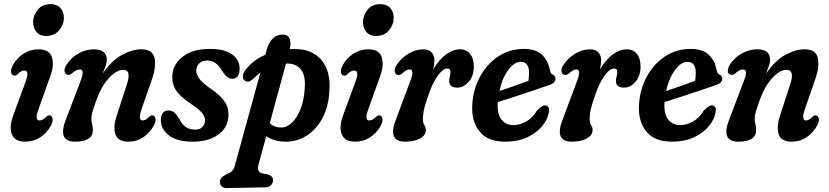

<svg xmlns="http://www.w3.org/2000/svg" viewBox="-20 -692 4100 950"><path d="M208 -514Q177.5 -514 161 -533.2Q144.5 -552.5 144 -582Q144 -615.5 166.5 -643.5Q189 -671.5 229.5 -671.5Q261.5 -671.5 278.8 -652.5Q296 -633.5 296 -604Q296 -570.5 272.8 -542.2Q249.5 -514 208 -514ZM170.5 -151.5Q150 -96 175 -96Q182.5 -96 190.8 -100Q199 -104 209.5 -114.5Q218 -122.5 226 -121Q236 -120 239.8 -106.2Q243.5 -92.5 231.5 -69.5Q211.5 -33 178.2 -12Q145 9 105 9Q52.5 9 38.5 -28.2Q24.5 -65.5 45.5 -121L106.5 -287.5Q127.5 -343 100 -343Q92 -343 84.2 -338.8Q76.5 -334.5 65.5 -323.5Q57 -316 49.5 -318Q39 -319 35.2 -332.5Q31.5 -346 43.5 -369Q62.5 -404.5 96.2 -426.2Q130 -448 170.5 -448Q223 -448 236.2 -410.5Q249.5 -373 230 -318.5Z M316 -322Q302 -322.5 299.5 -337.8Q297 -353 309 -371.5Q331 -406.5 368.2 -427.2Q405.5 -448 445 -448Q508.5 -448 508.5 -395.5Q508.5 -382 502.5 -365.5Q496.5 -349 487.5 -327Q533.5 -393.5 584.2 -420.8Q635 -448 679.5 -448Q735 -448 744.5 -405Q754 -362 730.5 -296L681 -153.5Q661 -96 686 -96Q693 -96 700.5 -100Q708 -104 719.5 -115.5Q727.5 -123 735 -121Q745 -120 749 -106.8Q753 -93.5 741.5 -71Q719.5 -33 687.8 -12Q656 9 616 9Q563.5 9 551.2 -27.2Q539 -63.5 557 -118.5L608 -275Q631.5 -346.5 589.5 -346.5Q557 -346.5 519 -305.8Q481 -265 455.5 -192.5Q441.5 -153.5 436.8 -136Q432 -118.5 432 -105.5Q432 -90.5 435.8 -77.8Q439.5 -65 439.5 -48.5Q439.5 9 351 9Q261 9 308 -106L376.5 -285.5Q390 -320 389 -334.2Q388 -348.5 374 -348.5Q358 -348.5 335.5 -328.5Q325.5 -320 316 -322Z M944.5 -50.5Q969 -50.5 981.8 -64Q994.5 -77.5 994.5 -96Q994.5 -113 981.5 -130.8Q968.5 -148.5 925 -178Q871 -214.5 850.8 -245.2Q830.5 -276 832.5 -319Q836.5 -376 885.8 -413Q935 -450 1019.5 -450Q1091 -450 1128.2 -423Q1165.5 -396 1165.5 -354.5Q1165.5 -302.5 1130 -302.5Q1115.5 -302.5 1104 -311.2Q1092.5 -320 1078.5 -342.5Q1064 -367 1046.5 -379.8Q1029 -392.5 1005.5 -392.5Q980 -392.5 965.5 -378Q951 -363.5 951 -342.5Q951 -325 964.5 -305Q978 -285 1019 -255.5Q1061.5 -227 1082 -202Q1102.5 -177 1107.5 -153.2Q1112.5 -129.5 1109 -105.5Q1102 -54 1055.2 -22.5Q1008.5 9 932.5 9Q855.5 9 815.8 -22.2Q776 -53.5 776 -96.5Q776 -145.5 815.5 -145.5Q830.5 -145.5 842.8 -134.8Q855 -124 866.5 -104Q882 -74 901.2 -62.2Q920.5 -50.5 944.5 -50.5Z M1232.5 -302Q1206.5 -278 1188 -295.5Q1178.5 -305.5 1183 -323Q1187.5 -340.5 1203 -356Q1238 -397 1293 -421L1299.5 -445.5Q1309 -481 1329.2 -501Q1349.5 -521 1377.5 -521Q1428.5 -521 1414 -449Q1425.5 -449.5 1437 -449.5Q1524.5 -449.5 1570.5 -395Q1616.5 -340.5 1610 -244.5Q1606 -164.5 1575.5 -107.8Q1545 -51 1497.8 -21Q1450.5 9 1396.5 9Q1336.5 9 1297.5 -18L1259 122.5Q1249 159.5 1278 166L1304 171Q1331 178 1331 199Q1331 215 1320 225Q1309 235 1291 235L1104.5 238.5Q1068.5 239 1068.5 207.5Q1068.5 196.5 1075.5 188Q1082.5 179.5 1100.5 170.5Q1120.5 162.5 1128.8 153.5Q1137 144.5 1141.5 129L1268.5 -333Q1250 -319.5 1232.5 -302ZM1404 -377.5Q1399.5 -377.5 1395 -377L1315 -83Q1335.5 -61 1371.5 -61Q1400.5 -61 1425.8 -86Q1451 -111 1467.5 -153.8Q1484 -196.5 1487.5 -251Q1493.5 -318 1469 -347.8Q1444.5 -377.5 1404 -377.5Z M1840 -514Q1809.5 -514 1793 -533.2Q1776.5 -552.5 1776 -582Q1776 -615.5 1798.5 -643.5Q1821 -671.5 1861.5 -671.5Q1893.5 -671.5 1910.8 -652.5Q1928 -633.5 1928 -604Q1928 -570.5 1904.8 -542.2Q1881.5 -514 1840 -514ZM1802.5 -151.5Q1782 -96 1807 -96Q1814.5 -96 1822.8 -100Q1831 -104 1841.5 -114.5Q1850 -122.5 1858 -121Q1868 -120 1871.8 -106.2Q1875.5 -92.5 1863.5 -69.5Q1843.5 -33 1810.2 -12Q1777 9 1737 9Q1684.5 9 1670.5 -28.2Q1656.5 -65.5 1677.5 -121L1738.5 -287.5Q1759.5 -343 1732 -343Q1724 -343 1716.2 -338.8Q1708.5 -334.5 1697.5 -323.5Q1689 -316 1681.5 -318Q1671 -319 1667.2 -332.5Q1663.5 -346 1675.5 -369Q1694.5 -404.5 1728.2 -426.2Q1762 -448 1802.5 -448Q1855 -448 1868.2 -410.5Q1881.5 -373 1862 -318.5Z M1950 -321.5Q1936 -322.5 1933.2 -337Q1930.5 -351.5 1942 -369.5Q1964 -404 2000.2 -426Q2036.5 -448 2075 -448Q2101 -448 2115.2 -433.2Q2129.5 -418.5 2129.5 -393Q2129.5 -375.5 2123 -348Q2154 -399 2188 -423.5Q2222 -448 2255.5 -448Q2288 -448 2306.2 -425.2Q2324.5 -402.5 2324.5 -363Q2324.5 -316.5 2299.2 -287.5Q2274 -258.5 2243 -258.5Q2220.5 -258.5 2211.5 -267.8Q2202.5 -277 2202.5 -290.5Q2202.5 -302.5 2205.8 -313Q2209 -323.5 2209 -337.5Q2209 -353 2193 -353Q2171.5 -353 2144.2 -315Q2117 -277 2092.5 -200.5Q2080 -163 2076.2 -141.8Q2072.5 -120.5 2072.5 -103.5Q2072.5 -83 2079.8 -72.8Q2087 -62.5 2087 -48.5Q2087 -22.5 2058.5 -6.8Q2030 9 1984.5 9Q1894 9 1941 -106L2008 -285.5Q2021.5 -320 2020.5 -334.2Q2019.5 -348.5 2005.5 -348.5Q1998.5 -348.5 1990.2 -343.8Q1982 -339 1968 -327Q1958 -320 1950 -321.5Z M2696 -138Q2691 -103.5 2663.8 -69.5Q2636.5 -35.5 2589.8 -13.2Q2543 9 2479 9Q2394 9 2353.2 -41Q2312.5 -91 2316.5 -170.5Q2320.5 -248.5 2354.8 -312Q2389 -375.5 2445.5 -412.8Q2502 -450 2572.5 -450Q2631 -450 2661.8 -421Q2692.5 -392 2700.5 -346Q2703.5 -334.5 2706.2 -330.2Q2709 -326 2714.5 -323Q2727 -318 2728.5 -305Q2729.5 -294 2721.8 -285Q2714 -276 2692.5 -269.5Q2660 -258 2615.2 -243Q2570.5 -228 2524.8 -213.2Q2479 -198.5 2443 -187V-186.5Q2439 -131.5 2460 -102.2Q2481 -73 2522 -73Q2551 -73 2582.2 -89.8Q2613.5 -106.5 2637 -144.5Q2664.5 -174.5 2681.5 -170Q2700.5 -165.5 2696 -138ZM2556.5 -386Q2524.5 -386 2494.5 -345.2Q2464.5 -304.5 2451 -241.5Q2485 -253 2524.5 -266.8Q2564 -280.5 2594.5 -292Q2597.5 -309.5 2597.5 -335Q2597.5 -358.5 2587.2 -372.2Q2577 -386 2556.5 -386Z M2775 -321.5Q2761 -322.5 2758.2 -337Q2755.5 -351.5 2767 -369.5Q2789 -404 2825.2 -426Q2861.5 -448 2900 -448Q2926 -448 2940.2 -433.2Q2954.5 -418.5 2954.5 -393Q2954.5 -375.5 2948 -348Q2979 -399 3013 -423.5Q3047 -448 3080.5 -448Q3113 -448 3131.2 -425.2Q3149.5 -402.5 3149.5 -363Q3149.5 -316.5 3124.2 -287.5Q3099 -258.5 3068 -258.5Q3045.5 -258.5 3036.5 -267.8Q3027.5 -277 3027.5 -290.5Q3027.5 -302.5 3030.8 -313Q3034 -323.5 3034 -337.5Q3034 -353 3018 -353Q2996.5 -353 2969.2 -315Q2942 -277 2917.5 -200.5Q2905 -163 2901.2 -141.8Q2897.5 -120.5 2897.5 -103.5Q2897.5 -83 2904.8 -72.8Q2912 -62.5 2912 -48.5Q2912 -22.5 2883.5 -6.8Q2855 9 2809.5 9Q2719 9 2766 -106L2833 -285.5Q2846.5 -320 2845.5 -334.2Q2844.5 -348.5 2830.5 -348.5Q2823.5 -348.5 2815.2 -343.8Q2807 -339 2793 -327Q2783 -320 2775 -321.5Z M3521 -138Q3516 -103.5 3488.8 -69.5Q3461.5 -35.5 3414.8 -13.2Q3368 9 3304 9Q3219 9 3178.2 -41Q3137.5 -91 3141.5 -170.5Q3145.5 -248.5 3179.8 -312Q3214 -375.5 3270.5 -412.8Q3327 -450 3397.5 -450Q3456 -450 3486.8 -421Q3517.5 -392 3525.5 -346Q3528.5 -334.5 3531.2 -330.2Q3534 -326 3539.5 -323Q3552 -318 3553.5 -305Q3554.5 -294 3546.8 -285Q3539 -276 3517.5 -269.5Q3485 -258 3440.2 -243Q3395.5 -228 3349.8 -213.2Q3304 -198.5 3268 -187V-186.5Q3264 -131.5 3285 -102.2Q3306 -73 3347 -73Q3376 -73 3407.2 -89.8Q3438.5 -106.5 3462 -144.5Q3489.5 -174.5 3506.5 -170Q3525.5 -165.5 3521 -138ZM3381.5 -386Q3349.5 -386 3319.5 -345.2Q3289.5 -304.5 3276 -241.5Q3310 -253 3349.5 -266.8Q3389 -280.5 3419.5 -292Q3422.5 -309.5 3422.5 -335Q3422.5 -358.5 3412.2 -372.2Q3402 -386 3381.5 -386Z M3598 -322Q3584 -322.5 3581.5 -337.8Q3579 -353 3591 -371.5Q3613 -406.5 3650.2 -427.2Q3687.5 -448 3727 -448Q3790.5 -448 3790.5 -395.5Q3790.5 -382 3784.5 -365.5Q3778.5 -349 3769.5 -327Q3815.5 -393.5 3866.2 -420.8Q3917 -448 3961.5 -448Q4017 -448 4026.5 -405Q4036 -362 4012.5 -296L3963 -153.5Q3943 -96 3968 -96Q3975 -96 3982.5 -100Q3990 -104 4001.5 -115.5Q4009.5 -123 4017 -121Q4027 -120 4031 -106.8Q4035 -93.5 4023.5 -71Q4001.5 -33 3969.8 -12Q3938 9 3898 9Q3845.5 9 3833.2 -27.2Q3821 -63.5 3839 -118.5L3890 -275Q3913.5 -346.5 3871.5 -346.5Q3839 -346.5 3801 -305.8Q3763 -265 3737.5 -192.5Q3723.5 -153.5 3718.8 -136Q3714 -118.5 3714 -105.5Q3714 -90.5 3717.8 -77.8Q3721.5 -65 3721.5 -48.5Q3721.5 9 3633 9Q3543 9 3590 -106L3658.5 -285.5Q3672 -320 3671 -334.2Q3670 -348.5 3656 -348.5Q3640 -348.5 3617.5 -328.5Q3607.5 -320 3598 -322Z"/></svg>

Font: Fraunces 144pt SuperSoft SemiBold
Style: Italic
Weight: 600
Italic angle: -16°
Version: Version 1.000;[b76b70a41]